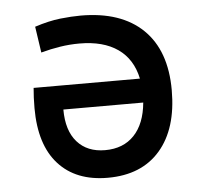

<svg xmlns="http://www.w3.org/2000/svg" viewBox="-44 -573 674 629"><g transform="rotate(-5 293.0 -258.5)"><path d="M286.1 9.8Q181.6 9.8 124 -54Q66.4 -117.7 66.4 -238.3Q66.4 -273.9 69.3 -304.7H418.9Q405.3 -369.6 357.4 -403.1Q309.6 -436.5 231.4 -436.5Q199.2 -436.5 168 -431.6Q136.7 -426.8 104.5 -418L91.8 -503.9Q138.2 -519 176 -523.2Q213.9 -527.3 243.2 -527.3Q376 -527.3 447.8 -457.8Q519.5 -388.2 519.5 -257.8Q519.5 -131.3 458.5 -60.8Q397.5 9.8 286.1 9.8ZM422.9 -225.6H160.2Q160.2 -156.2 193.4 -118.7Q226.6 -81.1 285.2 -81.1Q345.2 -81.1 380.9 -118.7Q416.5 -156.2 422.9 -225.6Z"/></g></svg>

Font: CaskaydiaCove NFP
Style: Regular
Weight: 400
Designer: Aaron Bell
Foundry: Saja Typeworks
Version: Version 2111.001; VTT 6.35;Nerd Fonts 3.1.1